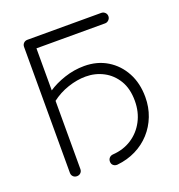

<svg xmlns="http://www.w3.org/2000/svg" viewBox="-141 -899 964 1033"><g transform="rotate(-20 340.5 -382.5)"><path d="M130 0Q117 0 108.5 -8.5Q100 -17 100 -30V-751Q100 -764 108.5 -772.5Q117 -781 130 -781H553Q565 -781 574 -772.5Q583 -764 583 -751Q583 -739 574 -730Q565 -721 553 -721H160V-30Q160 -17 151.5 -8.5Q143 0 130 0ZM356 16Q342 17 332.5 9Q323 1 323 -13Q323 -26 331 -34.5Q339 -43 352 -44Q413 -48 460 -78.5Q507 -109 534 -160Q561 -211 561 -275Q561 -345 532.5 -392Q504 -439 457.5 -463.5Q411 -488 356 -488Q307 -488 254.5 -470.5Q202 -453 158 -419V-479Q199 -507 254.5 -525.5Q310 -544 368 -544Q442 -544 499 -509.5Q556 -475 588.5 -414.5Q621 -354 621 -275Q621 -217 601.5 -166.5Q582 -116 546.5 -77Q511 -38 462.5 -14Q414 10 356 16Z"/></g></svg>

Font: ComfortaaLight
Style: Regular
Weight: 300
Designer: Johan Aakerlund
Foundry: Johan Aakerlund
Version: Version 3.104; ttfautohint (v1.8.1.43-b0c9)